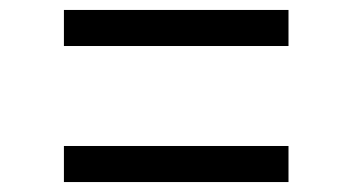

<svg xmlns="http://www.w3.org/2000/svg" viewBox="-20 -511 709 386"><path d="M560 -491V-418.5H108.5V-491ZM560 -217.5V-145H108.5V-217.5Z"/></svg>

Font: Merriweather 28pt Medium
Style: Regular
Weight: 500
Version: Version 2.100